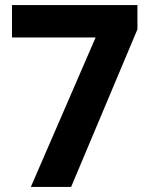

<svg xmlns="http://www.w3.org/2000/svg" viewBox="-20 -733 591 753"><path d="M355 -586H27V-713H519V-618L259 0H101Z"/></svg>

Font: Noto Sans Devanagari
Style: Bold
Weight: 700
Version: Version 2.003